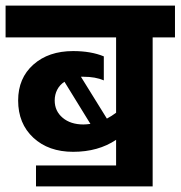

<svg xmlns="http://www.w3.org/2000/svg" viewBox="-30 -668 647 688"><path d="M597 -534H517V0H99V-75H386V-167Q322 -124 232 -124Q144 -124 89.5 -174.5Q35 -225 35 -308Q35 -388 89.5 -436.5Q144 -485 232 -485Q296 -485 342 -466V-380Q312 -393 269 -393H260L353 -243Q370 -252 386 -264V-534H-10V-648H597ZM269 -222Q278 -222 294 -224L201 -375Q184 -364 175 -346.5Q166 -329 166 -308Q166 -270 194.5 -246Q223 -222 269 -222Z"/></svg>

Font: Madhuban SemiBold
Style: Regular
Weight: 600
Designer: jaikishan Patel
Foundry: MagicType
Version: Version 1.000